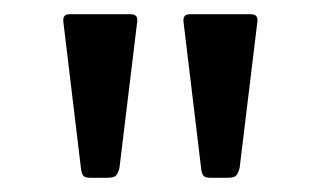

<svg xmlns="http://www.w3.org/2000/svg" viewBox="-20 -762 449 270"><path d="M317 -526Q315 -518 312 -515Q309 -512 300 -512H276Q269 -512 266.5 -514.5Q264 -517 263 -524L238 -732V-734Q238 -742 247 -742H333Q343 -742 342 -732ZM148 -526Q146 -518 143 -515Q140 -512 131 -512H107Q100 -512 97.5 -514.5Q95 -517 94 -524L69 -732V-734Q69 -742 78 -742H164Q174 -742 173 -732Z"/></svg>

Font: n
Style: Regular
Weight: 400
Designer: Pablo Impallari, Rodrigo Fuenzalida
Foundry: Impallari Type
Version: Version 1.002; ttfautohint (v1.5)